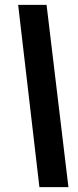

<svg xmlns="http://www.w3.org/2000/svg" viewBox="-20 -745 318 785"><path d="M170.4 -725.1 259.8 20H141.1L54.2 -725.1Z"/></svg>

Font: Arimo
Style: Italic
Weight: 400
Italic angle: -12°
Designer: Steve Matteson
Foundry: Monotype Imaging Inc.
Version: Version 1.33